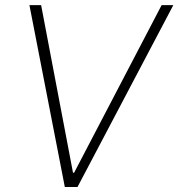

<svg xmlns="http://www.w3.org/2000/svg" viewBox="-20 -748 713 768"><path d="M144.5 -727.5 272 -57.1H276.4L626.5 -727.5H673.3L290 0H239.3L97.7 -727.5Z"/></svg>

Font: Inter Tight ExtraLight
Style: Italic
Weight: 250
Italic angle: -9.39999°
Designer: Rasmus Andersson
Foundry: rsms
Version: Version 3.004